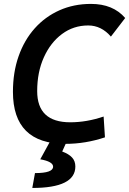

<svg xmlns="http://www.w3.org/2000/svg" viewBox="-20 -723 658 978"><path d="M313 9.8Q45.9 9.8 45.9 -255.4Q45.9 -354.5 74.7 -436.5Q103.5 -518.6 156.5 -578.1Q209.5 -637.7 282.5 -670.4Q355.5 -703.1 443.4 -703.1Q555.7 -703.1 617.7 -631.3L544.9 -536.6Q496.1 -593.3 429.2 -593.3Q354.5 -593.3 295.9 -549.8Q237.3 -506.3 203.4 -430.9Q169.4 -355.5 169.4 -258.8Q169.4 -100.1 337.9 -100.1Q421.4 -100.1 507.8 -129.4L514.6 -23.4Q415 9.8 313 9.8ZM144.5 234.4 158.2 158.7Q250.5 158.7 250.5 126Q250.5 100.1 185.1 88.4L246.6 -23.9L318.4 1L296.9 48.8Q330.1 61 346.9 79.1Q363.8 97.2 363.8 125Q363.8 234.4 144.5 234.4Z"/></svg>

Font: Cascadia Code PL SemiBold
Style: Italic
Weight: 600
Italic angle: -10°
Monospace: yes
Designer: Aaron Bell
Foundry: Saja Typeworks
Version: Version 2404.023; ttfautohint (v1.8.4)